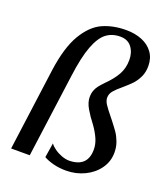

<svg xmlns="http://www.w3.org/2000/svg" viewBox="-142 -875 864 987"><g transform="rotate(20 289.5 -381.5)"><path d="M90.5 -450.5Q108.5 -580.5 151.2 -652Q194 -723.5 250.5 -749Q307 -774.5 379 -774.5Q427 -774.5 465.2 -759Q503.5 -743.5 525.8 -712.8Q548 -682 548 -638.5Q548 -605 535.5 -578.8Q523 -552.5 505.8 -534.2Q488.5 -516 461 -492.5Q432 -468.5 418.2 -451.8Q404.5 -435 404.5 -414.5Q404.5 -398 416.5 -379.2Q428.5 -360.5 458.5 -324L466.5 -314Q491 -282.5 503.8 -264Q516.5 -245.5 526.5 -219Q536.5 -192.5 536.5 -161.5Q536.5 -113 508.8 -73.8Q481 -34.5 434.2 -12Q387.5 10.5 333 10.5Q294.5 10.5 262 1.8Q229.5 -7 210.5 -18.5L223 -98Q231.5 -85.5 249.5 -72.5Q267.5 -59.5 289.8 -51.2Q312 -43 332 -43Q431.5 -45 431.5 -140Q431.5 -169.5 418.5 -198.8Q405.5 -228 384.5 -257.5Q356 -294 337.5 -326Q319 -358 319 -386.5Q319 -407 324.8 -422.5Q330.5 -438 339.8 -450Q349 -462 366.5 -480.5Q404.5 -517.5 425 -553.5Q445.5 -589.5 445.5 -635Q445.5 -676 424.2 -704.2Q403 -732.5 361.5 -732.5Q317 -732.5 285.2 -708.2Q253.5 -684 230.5 -623.5Q207.5 -563 193.5 -455.5L132 0H30Z"/></g></svg>

Font: Merriweather Text
Style: Italic
Weight: 400
Italic angle: -7.8°
Designer: Eben Sorkin
Foundry: Eben Sorkin
Version: Version 2.100